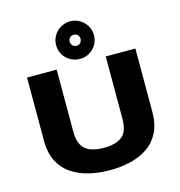

<svg xmlns="http://www.w3.org/2000/svg" viewBox="-137 -1097 1150 1230"><g transform="rotate(-15 437.5 -482.0)"><path d="M441.5 11Q373 11 308.5 -3.5Q244 -18 192.5 -51.5Q141 -85 110.8 -141.2Q80.5 -197.5 80.5 -281.5V-700H277V-289Q277 -230 296.8 -197Q316.5 -164 353.5 -150.8Q390.5 -137.5 441.5 -137.5Q518 -137.5 560.2 -169Q602.5 -200.5 602.5 -289V-700H799V-281.5Q799 -197.5 769.5 -141.2Q740 -85 689.5 -51.5Q639 -18 574.8 -3.5Q510.5 11 441.5 11ZM441 -727.5Q406 -727.5 377 -743.8Q348 -760 331 -788.2Q314 -816.5 314 -852.5Q314 -886.5 331 -914.8Q348 -943 377 -959.8Q406 -976.5 441 -976.5Q474.5 -976.5 502.5 -959.8Q530.5 -943 547.8 -914.8Q565 -886.5 565 -852.5Q565 -816.5 547.8 -788.2Q530.5 -760 502.5 -743.8Q474.5 -727.5 441 -727.5ZM441 -814.5Q455.5 -814.5 465.8 -825.2Q476 -836 476 -853Q476 -867.5 465.8 -877.5Q455.5 -887.5 441 -887.5Q424 -887.5 414 -877.5Q404 -867.5 404 -853Q404 -836 414 -825.2Q424 -814.5 441 -814.5Z"/></g></svg>

Font: Trispace SemiExpanded ExtraBold
Style: Regular
Weight: 800
Width: 6
Designer: Tyler Finck
Foundry: Etcetera Type Company
Version: Version 1.210; ttfautohint (v1.8.3)